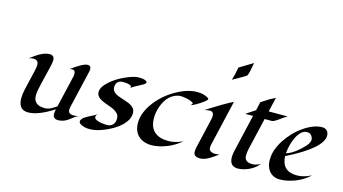

<svg xmlns="http://www.w3.org/2000/svg" viewBox="-90 -1167 2712 1516"><g transform="rotate(15 1266.0 -409.0)"><path d="M562 -475.1Q589.4 -475.1 589.4 -445.8Q589.4 -437 587.4 -428.2L515.1 -118.2Q514.2 -112.8 513.2 -107.4Q512.2 -102.1 512.2 -96.7Q512.2 -74.7 525.6 -67.1Q539.1 -59.6 554.7 -59.6Q577.6 -59.6 602.1 -67.4Q581.1 -60.5 565.4 -47.9Q549.8 -35.2 533.2 -22.5Q492.7 7.8 448.7 7.8Q404.8 7.8 404.8 -32.7Q404.8 -46.4 409.7 -70.8Q284.7 9.8 201.7 9.8Q122.6 9.8 122.6 -86.9Q122.6 -117.2 131.8 -159.2L170.4 -323.7Q177.2 -355 177.2 -370.6Q177.2 -411.6 134.3 -411.6Q116.7 -411.6 97.7 -404.3Q113.3 -415.5 131.3 -428.7Q149.4 -441.9 168.9 -453.1Q214.8 -479 249.5 -479Q289.6 -479 289.6 -439Q289.6 -419.9 278.8 -376.5Q235.8 -200.7 232.2 -176.8Q228.5 -152.8 228.5 -133.8Q228.5 -114.7 235.4 -99.1Q242.2 -83.5 254.9 -74.2Q277.3 -56.6 324.2 -56.6Q355.5 -56.6 394.5 -83Q404.8 -89.8 415.5 -96.2L475.6 -354Q478.5 -365.7 478.5 -377.9Q478.5 -409.2 453.1 -409.2Q441.9 -409.2 429.7 -404.3Q525.4 -475.1 562 -475.1Z M740.2 -119.6Q725.6 -106.4 725.6 -94Q725.6 -81.5 738.3 -74Q751 -66.4 768.1 -62.5Q797.9 -55.7 829.3 -55.7Q860.8 -55.7 877.9 -74.2Q895 -92.8 895 -121.1Q895 -149.4 880.6 -164.8Q866.2 -180.2 844.5 -190.7Q822.8 -201.2 797.4 -209.5Q772 -217.8 750 -228Q699.7 -252 699.7 -290.5Q699.7 -332 754.4 -380.4Q801.8 -422.4 871.1 -453.1Q938.5 -483.4 978.5 -483.4Q1014.2 -483.4 1030.3 -475.8Q1046.4 -468.3 1046.4 -461.9Q1046.4 -448.7 1015.6 -433.6Q957.5 -404.3 923.3 -378.9Q936 -386.7 936 -394.8Q936 -402.8 927.5 -406.7Q918.9 -410.6 907.7 -413.1Q889.2 -416.5 869.6 -416.5Q808.6 -416.5 808.6 -357.9Q808.6 -315.9 871.1 -294.9Q888.7 -288.6 907 -282.7Q925.3 -276.9 943.1 -270Q960.9 -263.2 974.6 -253.9Q1005.4 -232.4 1005.4 -200.4Q1005.4 -168.5 990.2 -141.8Q975.1 -115.2 950.2 -92Q925.3 -68.8 893.3 -49.8Q861.3 -30.8 828.1 -17.1Q758.8 11.7 708 11.7Q657.7 11.7 627.9 -8.8Q616.7 -16.6 616.7 -27.6Q616.7 -38.6 624 -47.6Q631.3 -56.6 642.6 -64.7Q653.8 -72.8 668 -80.1Q682.1 -87.4 695.8 -94.2Q732.9 -112.8 740.2 -119.6Z M1428.2 -377.9Q1431.6 -379.9 1436.5 -386Q1441.4 -392.1 1441.4 -395Q1441.4 -397.9 1435.3 -402.3Q1429.2 -406.7 1419.7 -410.4Q1410.2 -414.1 1398.7 -417.2Q1387.2 -420.4 1376 -422.4Q1351.6 -426.8 1333 -426.8Q1314.5 -426.8 1290.8 -417Q1267.1 -407.2 1248.5 -390.4Q1230 -373.5 1216.1 -351.1Q1202.1 -328.6 1193.4 -303.7Q1175.3 -253.9 1175.3 -209.2Q1175.3 -164.6 1186.5 -137.7Q1197.8 -110.8 1217.8 -93.3Q1257.8 -58.6 1330.1 -58.6Q1388.7 -58.6 1448.2 -87.9Q1373.5 -22.9 1274.4 0Q1242.2 7.8 1210.4 7.8Q1178.7 7.8 1151.1 -1.7Q1123.5 -11.2 1104 -29.3Q1063 -67.9 1063 -135.7Q1063 -218.8 1127.9 -305.2Q1188.5 -385.7 1279.8 -438Q1373.5 -491.7 1453.6 -491.7Q1507.3 -491.7 1542 -470.2Q1550.8 -465.8 1550.8 -460.4Q1550.8 -455.1 1543 -447.5Q1535.2 -439.9 1523.2 -430.9Q1511.2 -421.9 1496.6 -412.6Q1481.9 -403.3 1468.3 -395.5Q1438 -378.9 1428.2 -377.9Z M1826.7 -828.6Q1812.5 -742.2 1801.8 -722.7Q1798.8 -716.8 1768.3 -699.5Q1737.8 -682.1 1726.1 -675.3Q1700.2 -660.6 1691.4 -656.2Q1707.5 -707.5 1716.3 -762.2ZM1619.1 -339.8Q1619.1 -375.5 1587.4 -375.5Q1572.8 -375.5 1543.9 -368.7Q1690.9 -462.9 1752.4 -491.2L1672.4 -146.5Q1669.4 -133.8 1666.3 -120.6Q1663.1 -107.4 1663.1 -94.2Q1663.1 -56.6 1717.8 -56.6Q1731.4 -56.6 1749.5 -60.1Q1733.9 -49.3 1717.3 -37.1Q1700.7 -24.9 1683.1 -14.6Q1642.1 9.3 1608.4 9.3Q1568.4 9.3 1558.6 -12.2Q1554.7 -21 1554.7 -32.2Q1554.7 -49.8 1559.1 -68.4L1612.8 -299.8Q1619.1 -325.2 1619.1 -339.8Z M1917 9.3Q1849.1 9.3 1849.1 -66.9Q1849.1 -89.4 1856 -119.1L1926.8 -423.3H1862.8Q1881.8 -436 1900.6 -448.2Q1919.4 -460.4 1938.5 -473.1L1954.1 -542.5Q1984.4 -561 1998.5 -571Q2012.7 -581.1 2021.2 -585.4Q2029.8 -589.8 2038.6 -594.2Q2061 -605.5 2064.5 -608.9L2037.1 -489.7H2193.4Q2185.1 -488.3 2154.3 -465.8Q2097.2 -423.3 2083 -423.3H2021.5L1960.4 -161.6Q1954.1 -131.3 1954.1 -106Q1954.1 -53.7 2020 -53.7Q2041.5 -53.7 2059.8 -61.5Q2078.1 -69.3 2085 -72.3Q2038.1 -16.1 1963.4 2.9Q1939.5 9.3 1917 9.3Z M2532.2 -423.8Q2532.2 -321.3 2253.4 -182.1Q2258.3 -59.1 2381.8 -59.1Q2438 -59.1 2498 -90.3Q2428.7 -23.9 2324.2 -0.5Q2291.5 6.8 2260.5 6.8Q2229.5 6.8 2207.3 -4.2Q2185.1 -15.1 2170.9 -33.7Q2144 -69.8 2144 -119.4Q2144 -168.9 2158.9 -209.2Q2173.8 -249.5 2199 -288.1Q2224.1 -326.7 2257.3 -361.3Q2290.5 -396 2328.1 -421.9Q2409.7 -478.5 2479 -478.5Q2503.9 -478.5 2518.1 -463.1Q2532.2 -447.8 2532.2 -423.8ZM2268.6 -286.1Q2256.3 -242.7 2253.9 -205.6Q2301.8 -218.3 2362.8 -273.9Q2398.4 -306.6 2410.2 -325.9Q2421.9 -345.2 2421.9 -361.1Q2421.9 -377 2409.4 -393.6Q2397 -410.2 2374.5 -410.2Q2352.1 -410.2 2336.2 -399.2Q2320.3 -388.2 2307.6 -370.6Q2294.9 -353 2285.2 -330.8Q2275.4 -308.6 2268.6 -286.1Z"/></g></svg>

Font: Fondamento
Style: Italic
Weight: 400
Italic angle: -12°
Version: Version 1.000